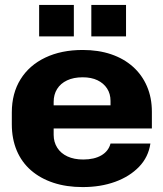

<svg xmlns="http://www.w3.org/2000/svg" viewBox="-20 -750 663 780"><path d="M316 10Q250 10 197 -7.5Q144 -25 106 -58Q68 -91 48 -138.5Q28 -186 28 -245V-293Q28 -371 63.5 -428Q99 -485 164 -516Q229 -547 316 -547Q380 -547 431.5 -529.5Q483 -512 520 -479Q557 -446 577 -399.5Q597 -353 597 -296V-228H171V-322H442L429 -307V-340Q429 -369 415 -390.5Q401 -412 376 -424Q351 -436 316 -436Q279 -436 252.5 -423.5Q226 -411 212 -388.5Q198 -366 198 -336V-202Q198 -173 212.5 -150Q227 -127 254 -114.5Q281 -102 318 -102Q363 -102 392 -119Q421 -136 429 -167H591Q583 -112 545 -72.5Q507 -33 448 -11.5Q389 10 316 10ZM139 -602V-730H280V-602ZM351 -602V-730H492V-602Z"/></svg>

Font: Hubot Sans
Style: Bold
Weight: 700
Designer: Deni Anggara
Foundry: GitHub, Inc., Subsidiary of Microsoft Corporation
Version: Version 2.000